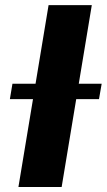

<svg xmlns="http://www.w3.org/2000/svg" viewBox="-20 -748 427 768"><path d="M347.2 -727.5 226.6 0H53.7L174.3 -727.5ZM19.5 -351.6 29.8 -413.1H386.7L376 -351.6Z"/></svg>

Font: Inter 20pt ExtraBold
Style: Italic
Weight: 800
Italic angle: -9.3988°
Version: Version 4.001;git-66647c0bb